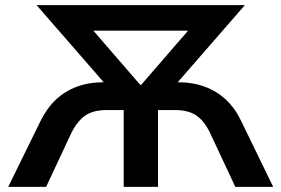

<svg xmlns="http://www.w3.org/2000/svg" viewBox="-20 -725 1092 745"><path d="M12 0 137 -255Q161 -304 196 -337.5Q231 -371 278 -388.5Q325 -406 384 -406H426L411 -373L122 -705H930L641 -373L626 -406H668Q728 -406 775 -388.5Q822 -371 857.5 -337.5Q893 -304 916 -255L1040 0H893L798 -203Q776 -252 744.5 -275Q713 -298 659 -298H593V0H460V-298H394Q340 -298 308.5 -275Q277 -252 254 -203L159 0ZM524 -396H528L747 -649V-606H305V-649Z"/></svg>

Font: Nunito Sans 9pt
Style: Bold
Weight: 700
Version: Version 3.101;gftools[0.9.27]